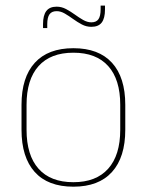

<svg xmlns="http://www.w3.org/2000/svg" viewBox="-20 -674 539 705"><path d="M249.5 11.5Q156 11.5 107.5 -42.5Q59 -96.5 59 -197.5V-289Q59 -390 107.8 -443.5Q156.5 -497 249.5 -497Q342.5 -497 391.2 -443.5Q440 -390 440 -289V-197.5Q440 -96.5 391.2 -42.5Q342.5 11.5 249.5 11.5ZM249.5 -5Q333 -5 377.2 -54.5Q421.5 -104 421.5 -197.5V-289Q421.5 -382 377.5 -431.2Q333.5 -480.5 249.5 -480.5Q165.5 -480.5 121.5 -431.2Q77.5 -382 77.5 -289V-197.5Q77.5 -104 121.5 -54.5Q165.5 -5 249.5 -5ZM315.5 -575.5Q297 -575.5 280.5 -584.2Q264 -593 248.5 -604.2Q233 -615.5 218 -624.2Q203 -633 188 -633Q170 -633 161.8 -621.5Q153.5 -610 153.5 -585V-571H138V-585.5Q138 -617.5 150 -633.5Q162 -649.5 188 -649.5Q206 -649.5 222.5 -640.8Q239 -632 254.5 -620.8Q270 -609.5 285.2 -600.8Q300.5 -592 315.5 -592Q333.5 -592 341.5 -603.5Q349.5 -615 349.5 -640V-653.5H365.5V-639Q365.5 -607 353.5 -591.2Q341.5 -575.5 315.5 -575.5Z"/></svg>

Font: Anek Telugu Thin
Style: Regular
Weight: 250
Version: Version 1.003